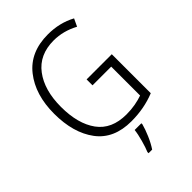

<svg xmlns="http://www.w3.org/2000/svg" viewBox="-271 -837 1170 1170"><g transform="rotate(-45 314.0 -252.0)"><path d="M345 -364V-313H506V-64Q478 -54 442.5 -47.5Q407 -41 366 -41Q239 -41 177.5 -125.5Q116 -210 116 -356Q116 -500 181.5 -587Q247 -674 371 -674Q453 -674 531 -632L554 -681Q473 -725 372 -725Q219 -725 138 -622Q57 -519 57 -356Q57 -191 132 -90.5Q207 10 358 10Q468 10 562 -28V-364ZM392 61H334Q331 92 318 139Q305 186 294 211V221H325Q347 188 365 146Q383 104 392 70Z"/></g></svg>

Font: Noto Sans UI SemiCondensed Light
Style: Regular
Weight: 300
Width: 4
Designer: Monotype Design Team
Foundry: Monotype Imaging Inc.
Version: Version 1.901